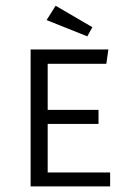

<svg xmlns="http://www.w3.org/2000/svg" viewBox="-20 -666 466 686"><path d="M150.4 -273.4H332V-223.1H150.4V-49.8H373.5V0H89.4V-489.3H367.2L359.9 -438H150.4ZM310.1 -568.8 292 -536.1 146.5 -594.2 178.7 -645.5Z"/></svg>

Font: Amiri Typewriter
Style: Regular
Weight: 400
Monospace: yes
Designer: Khaled Hosny
Version: Version 1.1